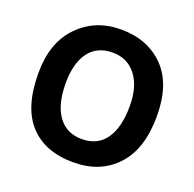

<svg xmlns="http://www.w3.org/2000/svg" viewBox="-132 -870 1043 1030"><g transform="rotate(20 389.5 -355.0)"><path d="M389.6 -734.4Q242.2 -734.4 146.5 -635.7Q50.8 -538.1 50.8 -363.3Q50.8 -168.9 138.7 -73.2Q226.6 23.4 389.6 23.4Q543.9 23.4 635.7 -76.2Q727.5 -174.8 727.5 -363.3Q727.5 -544.9 634.8 -639.6Q541 -734.4 389.6 -734.4ZM207 -363.3Q207 -476.6 253.9 -540Q300.8 -602.5 389.6 -602.5Q472.7 -602.5 522.5 -539.1Q572.3 -475.6 572.3 -363.3Q572.3 -241.2 525.4 -174.8Q479.5 -109.4 389.6 -109.4Q302.7 -109.4 254.9 -174.8Q207 -241.2 207 -363.3Z"/></g></svg>

Font: cl
Style: Bold
Weight: 400
Designer: Mitja Miklavcic
Version: Version 7.504; 2011; Build 1021